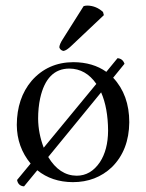

<svg xmlns="http://www.w3.org/2000/svg" viewBox="-20 -641 522 686"><path d="M278.8 -619.1Q285.2 -621.1 293 -621.1Q324.2 -620.1 348.1 -598.1L351.1 -586.9L235.8 -478Q216.8 -459.5 206.1 -459Q194.8 -461.9 191.9 -472.2Q192.9 -483.4 203.6 -500ZM399.9 -433.1Q418.5 -431.6 424.8 -413.1L384.3 -363.3Q441.9 -301.8 441.9 -204.1Q440.9 -104.5 379.9 -43.9Q323.2 9.8 240.2 9.8Q165 9.3 113.3 -32.7L65.9 24.9Q44.9 23.4 41 2L89.4 -56.6Q40.5 -115.7 40 -194.8Q40.5 -290 92.8 -352.1Q150.9 -418.5 242.2 -418.9Q312 -418.5 359.9 -384.3ZM228 -396Q147 -396 123.5 -290Q116.2 -255.9 116.2 -216.8Q116.7 -164.6 136.2 -113.3L324.2 -341.3Q286.6 -395.5 228 -396ZM341.3 -311 152.3 -80.1Q192.4 -13.7 253.9 -13.2Q304.2 -13.2 336.9 -61.5Q365.7 -105.5 366.2 -173.8Q365.7 -255.4 341.3 -311Z"/></svg>

Font: Linux Libertine Display O
Style: Regular
Weight: 400
Designer: Philipp H. Poll
Foundry: Philipp H. Poll
Version: Version 5.0.9